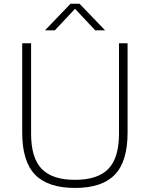

<svg xmlns="http://www.w3.org/2000/svg" viewBox="-20 -964 776 994"><path d="M368.5 9Q228.5 9 161.8 -59.5Q95 -128 95 -277.5V-740H141V-271.5Q141 -146.5 195.8 -89.8Q250.5 -33 368.5 -33Q486 -33 541 -89.8Q596 -146.5 596 -271.5V-740H640.5V-277.5Q640.5 -128 574.2 -59.5Q508 9 368.5 9ZM213 -807 345 -944.5H392L524 -807H473L368.5 -918.5L264 -807Z"/></svg>

Font: Encode Sans SmExp XLt
Style: Regular
Weight: 200
Width: 6
Designer: Multiple Designers
Foundry: Impallari Type
Version: Version 3.002; ttfautohint (v1.8.3) -l 8 -r 50 -G 200 -x 14 